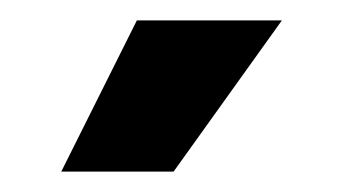

<svg xmlns="http://www.w3.org/2000/svg" viewBox="-20 -720 336 188"><path d="M40 -552H150L256 -700H114Z"/></svg>

Font: Meta Space
Style: Bold
Weight: 700
Designer: Meta Pool / Florian Karsten
Foundry: Meta Pool / Florian Karsten
Version: Version 2.000;Glyphs 3.1.1 (3137)